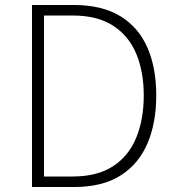

<svg xmlns="http://www.w3.org/2000/svg" viewBox="-20 -748 706 768"><path d="M108 0V-728H275Q388 -728 461 -683.5Q534 -639 569.5 -558Q605 -477 605 -366Q605 -256 569.5 -173.5Q534 -91 461.5 -45.5Q389 0 277 0ZM156 -42H270Q369 -42 432 -83Q495 -124 525 -197.5Q555 -271 555 -366Q555 -461 525 -533Q495 -605 432 -645.5Q369 -686 270 -686H156Z"/></svg>

Font: Noto Sans KR ExtraLight
Style: Regular
Weight: 250
Designer: Ryoko NISHIZUKA  (kana, bopomofo & ideographs); Paul D. Hunt (Latin, Greek & Cyrillic); Sandoll Communications , Soo-you
Foundry: Adobe
Version: Version 2.004-H2;hotconv 1.0.118;makeotfexe 2.5.65603